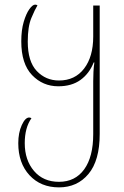

<svg xmlns="http://www.w3.org/2000/svg" viewBox="-20 -560 534 830"><path d="M235 250Q156 250 107.5 197.5Q59 145 59 59Q59 14 74 -19Q89 -52 106 -52Q111 -52 116 -49Q87 -8 87 59Q87 132 127 179Q167 226 235 226Q305 226 344 172Q383 118 383 20V-209Q383 -229 384 -249.5Q385 -270 388 -290H385Q366 -242 328 -214.5Q290 -187 232 -187Q165 -187 118.5 -235.5Q72 -284 72 -381Q72 -430 82.5 -465.5Q93 -501 107 -520.5Q121 -540 132 -540Q137 -540 142 -537Q131 -519 115.5 -482Q100 -445 100 -380Q100 -294 139 -253Q178 -212 235 -212Q304 -212 343.5 -263.5Q383 -315 383 -402V-536H411V19Q411 134 362.5 192Q314 250 235 250Z"/></svg>

Font: Noto Serif Georgian SemiCondensed Thin
Style: Regular
Weight: 100
Width: 4
Designer: Monotype Design Team, Akaki Razmadze
Foundry: Google LLC
Version: Version 2.003; ttfautohint (v1.8.4.7-5d5b)